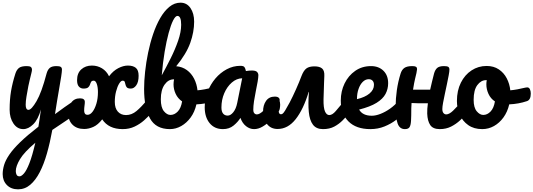

<svg xmlns="http://www.w3.org/2000/svg" viewBox="-24 -960 3987 1435"><path d="M111 455Q59 455 27.5 423Q-4 391 -4 341Q-4 309 6.5 273.5Q17 238 45.5 196Q74 154 126.5 103Q179 52 263 -13Q273 -73 282 -142Q261 -67 224.5 -31Q188 5 150 5Q105 5 76.5 -37Q48 -79 48 -140Q48 -217 58.5 -279Q69 -341 91 -410Q100 -438 117.5 -452Q135 -466 176 -466Q199 -466 207 -459Q215 -452 215 -438Q215 -431 210 -411Q205 -391 199 -366Q193 -341 188 -317Q180 -274 174 -239Q168 -204 168 -177Q168 -139 189 -139Q211 -139 249 -204Q287 -269 324 -410Q332 -439 348 -452.5Q364 -466 398 -466Q421 -466 430 -460Q439 -454 439 -440Q439 -425 433.5 -389Q428 -353 419.5 -305Q411 -257 402.5 -205Q394 -153 387 -107Q421 -132 458.5 -159Q496 -186 537 -213Q550 -221 560 -221Q574 -221 581 -208Q588 -195 588 -177Q588 -154 581 -141Q574 -128 559 -118Q510 -85 461 -52Q412 -19 367 11Q350 105 327 186Q304 267 273 327Q242 387 202 421Q162 455 111 455ZM94 319Q94 334 100 346Q106 358 122 358Q136 358 155 336.5Q174 315 195.5 260.5Q217 206 240 107Q157 177 125.5 229.5Q94 282 94 319Z M605 4Q550 4 518 -28Q486 -60 486 -113Q486 -161 508.5 -193Q531 -225 574 -225Q610 -225 610 -198Q610 -185 607.5 -169Q605 -153 605 -132Q605 -120 610.5 -111Q616 -102 631 -102Q650 -102 667.5 -124.5Q685 -147 696.5 -185.5Q708 -224 708 -272Q708 -308 699.5 -332.5Q691 -357 677 -357Q662 -357 657 -348Q652 -339 648.5 -327.5Q645 -316 635 -307Q625 -298 600 -298Q579 -298 565.5 -313Q552 -328 552 -361Q552 -413 583.5 -441.5Q615 -470 663 -470Q704 -470 738 -449.5Q772 -429 791 -390Q822 -431 860 -450.5Q898 -470 932 -470Q970 -470 991 -453Q1012 -436 1012 -394Q1012 -347 994.5 -322.5Q977 -298 954 -298Q932 -298 924 -307Q916 -316 914 -327.5Q912 -339 908.5 -348Q905 -357 892 -357Q880 -357 866.5 -335Q853 -313 843.5 -276.5Q834 -240 834 -198Q834 -151 857 -125.5Q880 -100 918 -100Q960 -100 996 -130Q1032 -160 1072 -209Q1080 -218 1086.5 -220.5Q1093 -223 1099 -223Q1113 -223 1120 -210.5Q1127 -198 1127 -178Q1127 -164 1124 -147.5Q1121 -131 1108 -116Q1085 -89 1053.5 -61Q1022 -33 982 -14Q942 5 893 5Q788 5 740 -68Q708 -27 673.5 -11.5Q639 4 605 4Z M1246 5Q1141 5 1097 -75Q1053 -155 1053 -295Q1053 -354 1060.5 -424Q1068 -494 1083 -566.5Q1098 -639 1120.5 -705.5Q1143 -772 1173.5 -825Q1204 -878 1242 -909Q1280 -940 1325 -940Q1372 -940 1399.5 -900Q1427 -860 1427 -798Q1427 -721 1398 -639.5Q1369 -558 1293 -465Q1339 -461 1373 -436Q1407 -411 1427 -371.5Q1447 -332 1452 -285Q1476 -287 1506 -292.5Q1536 -298 1564 -305Q1570 -307 1578 -307Q1592 -307 1598.5 -293Q1605 -279 1605 -261Q1605 -236 1597.5 -222.5Q1590 -209 1576 -204Q1513 -183 1444 -180Q1431 -123 1401 -82Q1371 -41 1330.5 -18Q1290 5 1246 5ZM1185 -397Q1218 -457 1251.5 -524Q1285 -591 1307.5 -656Q1330 -721 1330 -775Q1330 -841 1302 -841Q1287 -841 1270 -807.5Q1253 -774 1236.5 -713.5Q1220 -653 1206.5 -572.5Q1193 -492 1185 -397ZM1250 -101Q1280 -101 1304.5 -126.5Q1329 -152 1337 -202Q1305 -224 1289 -258.5Q1273 -293 1273 -329Q1273 -348 1277 -367Q1277 -367 1274 -367Q1234 -367 1206 -327.5Q1178 -288 1178 -218Q1178 -157 1201 -129Q1224 -101 1250 -101Z M1642 5Q1579 5 1542.5 -40Q1506 -85 1506 -158Q1506 -219 1527.5 -274.5Q1549 -330 1586 -373.5Q1623 -417 1671 -442.5Q1719 -468 1772 -468Q1796 -468 1803 -458.5Q1810 -449 1814 -429Q1826 -431 1837 -432Q1848 -433 1858 -433Q1887 -433 1897 -422.5Q1907 -412 1907 -398Q1907 -381 1901.5 -349Q1896 -317 1888 -279Q1880 -241 1874.5 -204Q1869 -167 1869 -138Q1869 -123 1876.5 -114Q1884 -105 1896 -105Q1916 -105 1944.5 -132Q1973 -159 2015 -209Q2023 -218 2029.5 -220.5Q2036 -223 2042 -223Q2056 -223 2063 -210.5Q2070 -198 2070 -178Q2070 -164 2067 -147.5Q2064 -131 2051 -116Q2029 -89 2000 -61Q1971 -33 1939 -14Q1907 5 1875 5Q1843 5 1815 -17Q1787 -39 1773 -79Q1754 -48 1721.5 -21.5Q1689 5 1642 5ZM1678 -96Q1699 -96 1719.5 -121Q1740 -146 1749 -191L1786 -375Q1744 -374 1708.5 -343Q1673 -312 1652 -263Q1631 -214 1631 -157Q1631 -126 1643.5 -111Q1656 -96 1678 -96Z M2579 -223Q2593 -223 2600 -210.5Q2607 -198 2607 -178Q2607 -164 2604 -147.5Q2601 -131 2588 -116Q2565 -89 2537.5 -61Q2510 -33 2474.5 -14Q2439 5 2390 5Q2340 5 2315 -28Q2290 -61 2284 -123Q2278 -185 2285 -273H2283Q2244 -143 2186 -69.5Q2128 4 2051 4Q1999 4 1970.5 -34.5Q1942 -73 1942 -126Q1942 -174 1964.5 -206Q1987 -238 2030 -238Q2049 -238 2058.5 -230Q2068 -222 2066 -208Q2063 -191 2060 -166.5Q2057 -142 2059.5 -124Q2062 -106 2076 -106Q2082 -106 2088.5 -110.5Q2095 -115 2107 -134Q2119 -153 2141 -194Q2164 -238 2188.5 -293Q2213 -348 2229 -391Q2245 -433 2266 -448.5Q2287 -464 2326 -464Q2365 -464 2383.5 -448Q2402 -432 2400 -392Q2399 -374 2398 -343Q2397 -312 2396 -278Q2395 -244 2394 -217Q2393 -154 2405 -127Q2417 -100 2437 -100Q2460 -100 2485.5 -130Q2511 -160 2552 -209Q2560 -218 2566.5 -220.5Q2573 -223 2579 -223Z M2744 5Q2638 5 2580.5 -52.5Q2523 -110 2523 -208Q2523 -278 2551.5 -336.5Q2580 -395 2631 -430.5Q2682 -466 2749 -466Q2806 -466 2841.5 -431.5Q2877 -397 2877 -338Q2877 -295 2857.5 -258Q2838 -221 2790.5 -191.5Q2743 -162 2660 -141Q2686 -95 2755 -95Q2784 -95 2820 -109Q2856 -123 2892 -148.5Q2928 -174 2957 -209Q2965 -218 2971.5 -220.5Q2978 -223 2984 -223Q2998 -223 3005 -210.5Q3012 -198 3012 -178Q3012 -164 3009 -147.5Q3006 -131 2993 -116Q2973 -92 2936 -63.5Q2899 -35 2850 -15Q2801 5 2744 5ZM2644 -221V-219Q2704 -233 2737.5 -261Q2771 -289 2771 -326Q2771 -346 2760.5 -357Q2750 -368 2732 -368Q2707 -368 2687 -348Q2667 -328 2655.5 -294.5Q2644 -261 2644 -221Z M3002 5Q2963 5 2948 -36.5Q2933 -78 2933 -163Q2933 -223 2942 -286Q2951 -349 2970 -410Q2979 -439 2998.5 -452.5Q3018 -466 3057 -466Q3077 -466 3085 -461Q3093 -456 3093 -442Q3093 -435 3088.5 -414Q3084 -393 3078 -370Q3075 -358 3071 -337Q3067 -316 3063 -290H3191Q3197 -318 3204.5 -348Q3212 -378 3220 -410Q3228 -439 3244 -452.5Q3260 -466 3294 -466Q3317 -466 3326 -460.5Q3335 -455 3335 -440Q3335 -426 3329.5 -397Q3324 -368 3316.5 -332Q3309 -296 3301 -259Q3293 -222 3287.5 -192Q3282 -162 3282 -145Q3282 -125 3290.5 -115Q3299 -105 3311 -105Q3333 -105 3361.5 -132Q3390 -159 3432 -209Q3440 -218 3446.5 -220.5Q3453 -223 3459 -223Q3473 -223 3480 -210.5Q3487 -198 3487 -178Q3487 -164 3484 -147.5Q3481 -131 3468 -116Q3445 -89 3415 -61Q3385 -33 3347.5 -14Q3310 5 3263 5Q3212 5 3191.5 -25.5Q3171 -56 3169 -111Q3168 -144 3174 -188Q3138 -188 3107.5 -188Q3077 -188 3052 -190Q3050 -169 3050 -151Q3050 -91 3048 -57Q3046 -23 3036.5 -9Q3027 5 3002 5Z M3580 5Q3518 5 3475.5 -25Q3433 -55 3412 -103Q3391 -151 3391 -205Q3391 -283 3420.5 -342Q3450 -401 3500.5 -434Q3551 -467 3613 -467Q3666 -467 3704 -441.5Q3742 -416 3763.5 -374.5Q3785 -333 3790 -285Q3814 -287 3844 -292.5Q3874 -298 3902 -305Q3910 -307 3916 -307Q3930 -307 3936.5 -293Q3943 -279 3943 -261Q3943 -213 3914 -204Q3852 -183 3782 -180Q3769 -124 3739 -82.5Q3709 -41 3668 -18Q3627 5 3580 5ZM3588 -101Q3618 -101 3642.5 -126.5Q3667 -152 3675 -202Q3643 -223 3627 -258Q3611 -293 3611 -329Q3611 -345 3614 -361Q3613 -361 3609 -361Q3571 -361 3543.5 -324Q3516 -287 3516 -214Q3516 -156 3539 -128.5Q3562 -101 3588 -101Z"/></svg>

Font: Pacifico
Style: Regular
Weight: 400
Designer: Vernon Adams
Foundry: Vernon Adams
Version: Version 3.010; ttfautohint (v1.8.4.7-5d5b)